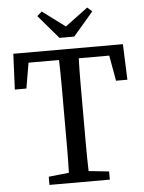

<svg xmlns="http://www.w3.org/2000/svg" viewBox="-58 -913 722 960"><g transform="rotate(-5 302.5 -433.5)"><path d="M352 -618Q350 -554 350 -489.5Q350 -425 350 -359V-310Q350 -245 350 -181Q350 -117 352 -52L454 -41V0H151V-41L253 -52Q255 -115 255 -179.5Q255 -244 255 -310V-359Q255 -424 255 -488.5Q255 -553 253 -618H100L78 -490H20L28 -669H578L585 -490H528L505 -618ZM440 -846 339 -728H265L164 -846L188 -867L302 -782L416 -867Z"/></g></svg>

Font: SourceSerifPro
Style: Book
Weight: 400
Designer: Frank Grießhammer
Foundry: Adobe Systems Incorporated
Version: Version 1.014;PS Version 1.0;hotconv 1.0.73;makeotf.lib2.5.5